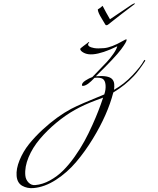

<svg xmlns="http://www.w3.org/2000/svg" viewBox="-600 -813 1343 1631"><g transform="rotate(-5 71.0 2.5)"><path d="M274 34Q258 38 209 52Q108 80 25 117.5Q-58 155 -141 212.5Q-224 270 -292 337.5Q-360 405 -401 483.5Q-442 562 -442 634Q-442 671 -420 697.5Q-398 724 -366 724Q-302 724 -237.5 695.5Q-173 667 -119 622Q-65 577 -11 513.5Q43 450 84 388Q124 328 164 256Q227 144 274 34ZM372 -24Q461 -64 538 -132.5Q615 -201 646 -248Q650 -254 654 -254Q658 -254 658 -251Q658 -248 656 -244Q595 -166 550 -126Q469 -53 364 -2Q300 180 157 374Q82 476 -2 559Q-86 642 -186.5 695Q-287 748 -382 748Q-435 748 -475.5 720.5Q-516 693 -516 633Q-516 573 -479.5 502Q-443 431 -387 372Q-330 313 -260 259Q-130 159 -6 106Q73 73 286 8Q304 -32 304 -71Q304 -110 284.5 -125Q265 -140 216 -140Q151 -80 114 -80Q104 -80 104 -86Q104 -106 137 -123.5Q170 -141 198 -148Q210 -159 256.5 -199Q303 -239 332 -265Q361 -291 392 -327.5Q423 -364 432 -390Q302 -340 222 -340Q175 -340 145.5 -358.5Q116 -377 116 -394Q116 -399 143 -415.5Q170 -432 178.5 -437.5Q187 -443 190.5 -445.5Q194 -448 196 -448L198 -446Q198 -444 192 -438Q186 -432 186 -424.5Q186 -417 195 -409Q204 -401 234 -392Q264 -384 318 -384Q382 -384 483 -431Q507 -442 511.5 -442Q516 -442 516 -438Q516 -422 462 -361Q408 -300 228 -152Q335 -152 364 -116Q378 -98 378 -73Q378 -48 372 -24ZM388 -592Q367 -576 358 -576Q349 -576 347 -582Q345 -588 319.5 -638.5Q294 -689 294 -715Q294 -717 306 -722.5Q318 -728 326 -735Q334 -742 336 -742L338 -743V-742Q361 -685 390 -624L582 -730Q600 -740 612 -740L614 -738Q614 -736 594 -724Q494 -662 388 -592Z"/></g></svg>

Font: Miama
Style: Regular
Weight: 400
Italic angle: 16.5°
Designer: Linus Romer
Foundry: Linus Romer
Version: 0.32